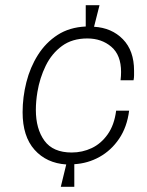

<svg xmlns="http://www.w3.org/2000/svg" viewBox="-20 -713 567 739"><path d="M214 6 235 -80Q159 -85 113 -136.5Q67 -188 67 -281Q67 -339 81.5 -396.5Q96 -454 126 -501.5Q156 -549 201.5 -578.5Q247 -608 310 -611V-693H363L342 -610Q410 -606 453 -562Q496 -518 496 -441Q496 -432 496 -423Q496 -414 494 -404H444Q445 -412 445.5 -420.5Q446 -429 446 -436Q446 -501 408.5 -533Q371 -565 316 -565Q258 -565 218.5 -536Q179 -507 156 -460Q133 -413 124 -359Q121 -341 119.5 -323.5Q118 -306 118 -290Q118 -217 151 -171.5Q184 -126 256 -126Q297 -126 333 -143Q369 -160 394.5 -196Q420 -232 427 -287H477Q469 -224 438.5 -179Q408 -134 363 -109Q318 -84 266 -81V6Z"/></svg>

Font: Chivo Medium Thin
Style: Italic
Weight: 250
Italic angle: -8.05°
Version: Version 2.002